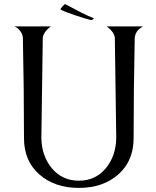

<svg xmlns="http://www.w3.org/2000/svg" viewBox="-20 -917 760 938"><path d="M438 -828.1Q440.9 -827.1 432.1 -821.3Q427.2 -818.4 424.8 -818.8Q395.5 -825.7 342.8 -843.8Q290 -861.8 276.9 -870.1Q275.9 -870.1 275.9 -871.1Q275.9 -875 285.6 -886Q295.4 -897 297.9 -897Q299.3 -897 323 -884Q346.7 -871.1 380.9 -853.8Q415 -836.4 438 -828.1ZM680.2 -788.1Q678.7 -787.6 676 -786.4Q673.3 -785.2 666.5 -780.3Q659.7 -775.4 654.1 -769.5Q648.4 -763.7 643.8 -753.7Q639.2 -743.7 638.2 -731.9Q632.8 -477.1 632.8 -245.1V-244.1V-242.2Q632.8 -130.9 558.1 -64.9Q483.4 1 365.2 1Q247.1 1 172.1 -64.9Q97.2 -130.9 97.2 -242.2V-244.1Q97.2 -479.5 91.8 -731.9Q90.3 -750 79.8 -764.2Q69.3 -778.3 59.6 -783.2L49.8 -788.1H229Q227.5 -787.1 225.1 -785.4Q222.7 -783.7 216.3 -778.1Q210 -772.5 204.8 -766.4Q199.7 -760.3 194.8 -751Q189.9 -741.7 189 -732.9L182.1 -244.1Q183.1 -155.3 233.6 -94.7Q284.2 -34.2 365.2 -34.2Q446.3 -34.2 496.6 -94.7Q546.9 -155.3 547.9 -244.1L541 -732.9Q539.1 -747.1 529.1 -761Q519 -774.9 509.8 -781.2L501 -788.1Z"/></svg>

Font: Anticva
Style: Regular
Weight: 400
Version: Version 1.000